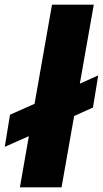

<svg xmlns="http://www.w3.org/2000/svg" viewBox="-46 -805 442 825"><path d="M-25.5 -174 -3 -312 102.5 -359 177.5 -785H357L297 -445.5L376 -481L353.5 -343L272.5 -306.5L218.5 0H39.5L78 -220Z"/></svg>

Font: Anybody UltraExpanded SemiBold
Style: Italic
Weight: 600
Width: 9
Italic angle: -10°
Designer: Tyler Finck
Foundry: Etcetera Type Company
Version: Version 1.010; ttfautohint (v1.8.3) -l 8 -r 50 -G 200 -x 14 